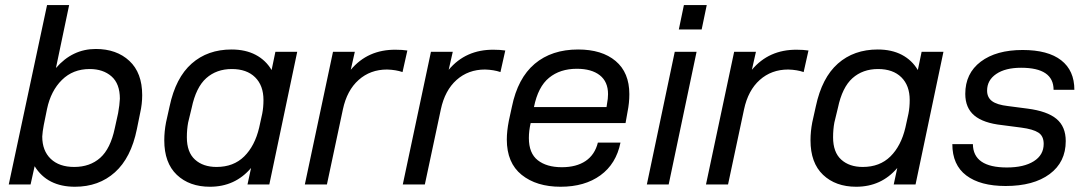

<svg xmlns="http://www.w3.org/2000/svg" viewBox="-20 -710 4182 739"><path d="M113.3 -70.3 97.7 0H13.7L161.1 -690.4H246.1L195.3 -448.2Q258.8 -521.5 348.6 -521.5Q428.7 -521.5 478 -475.6Q527.3 -429.7 527.3 -343.8Q527.3 -309.6 519.5 -275.4L506.8 -212.9Q484.4 -102.5 422.4 -46.9Q360.4 8.8 268.6 8.8Q162.1 8.8 113.3 -70.3ZM421.9 -216.8 434.6 -274.4Q440.4 -306.6 441.4 -330.1Q441.4 -387.7 409.2 -416Q377 -444.3 325.2 -444.3Q260.7 -444.3 218.3 -402.3Q175.8 -360.4 161.1 -291L148.4 -228.5Q143.6 -203.1 142.6 -184.6Q142.6 -129.9 175.3 -98.6Q208 -67.4 265.6 -67.4Q326.2 -67.4 365.7 -102.5Q405.3 -137.7 421.9 -216.8Z M612.3 -169.9Q612.3 -204.1 619.1 -239.3L632.8 -300.8Q656.2 -411.1 717.8 -465.3Q779.3 -519.5 871.1 -519.5Q924.8 -519.5 963.9 -499Q1002.9 -478.5 1025.4 -440.4L1040 -510.7H1124L1016.6 0H932.6L946.3 -63.5Q884.8 8.8 788.1 8.8Q709 8.8 660.6 -37.1Q612.3 -83 612.3 -169.9ZM977.5 -218.8 989.3 -272.5Q994.1 -296.9 994.1 -325.2Q994.1 -380.9 961.9 -412.6Q929.7 -444.3 872.1 -444.3Q813.5 -444.3 773.9 -409.2Q734.4 -374 717.8 -294.9L704.1 -238.3Q699.2 -211.9 699.2 -181.6Q699.2 -124 730.5 -95.7Q761.7 -67.4 813.5 -67.4Q878.9 -67.4 919.9 -107.9Q960.9 -148.4 977.5 -218.8Z M1261.7 -510.7H1345.7L1330.1 -441.4Q1395.5 -519.5 1502.9 -518.6Q1528.3 -518.6 1547.9 -515.6L1529.3 -432.6Q1503.9 -441.4 1469.7 -442.4Q1405.3 -442.4 1360.4 -402.3Q1315.4 -362.3 1299.8 -289.1L1238.3 0H1153.3Z M1638.7 -510.7H1722.7L1707 -441.4Q1772.5 -519.5 1879.9 -518.6Q1905.3 -518.6 1924.8 -515.6L1906.2 -432.6Q1880.9 -441.4 1846.7 -442.4Q1782.2 -442.4 1737.3 -402.3Q1692.4 -362.3 1676.8 -289.1L1615.2 0H1530.3Z M2402.3 -347.7Q2402.3 -313.5 2395.5 -280.3L2387.7 -236.3H2022.5Q2015.6 -207 2015.6 -178.7Q2015.6 -120.1 2049.8 -93.3Q2084 -66.4 2142.6 -66.4Q2198.2 -66.4 2233.9 -90.3Q2269.5 -114.3 2281.2 -161.1H2368.2Q2351.6 -79.1 2291 -35.2Q2230.5 8.8 2137.7 8.8Q2044.9 8.8 1987.8 -37.1Q1930.7 -83 1930.7 -172.9Q1930.7 -205.1 1938.5 -245.1L1950.2 -298.8Q1972.7 -409.2 2038.1 -464.4Q2103.5 -519.5 2205.1 -519.5Q2296.9 -519.5 2349.6 -475.1Q2402.3 -430.7 2402.3 -347.7ZM2320.3 -347.7Q2320.3 -395.5 2288.6 -420.4Q2256.8 -445.3 2200.2 -445.3Q2135.7 -445.3 2093.3 -410.6Q2050.8 -376 2035.2 -297.9H2314.5L2316.4 -310.5Q2320.3 -330.1 2320.3 -347.7Z M2577.1 -510.7H2661.1L2553.7 0H2469.7ZM2612.3 -690.4H2700.2L2680.7 -596.7H2592.8Z M2805.7 -510.7H2889.6L2874 -441.4Q2939.5 -519.5 3046.9 -518.6Q3072.3 -518.6 3091.8 -515.6L3073.2 -432.6Q3047.9 -441.4 3013.7 -442.4Q2949.2 -442.4 2904.3 -402.3Q2859.4 -362.3 2843.8 -289.1L2782.2 0H2697.3Z M3099.6 -169.9Q3099.6 -204.1 3106.4 -239.3L3120.1 -300.8Q3143.6 -411.1 3205.1 -465.3Q3266.6 -519.5 3358.4 -519.5Q3412.1 -519.5 3451.2 -499Q3490.2 -478.5 3512.7 -440.4L3527.3 -510.7H3611.3L3503.9 0H3419.9L3433.6 -63.5Q3372.1 8.8 3275.4 8.8Q3196.3 8.8 3147.9 -37.1Q3099.6 -83 3099.6 -169.9ZM3464.8 -218.8 3476.6 -272.5Q3481.4 -296.9 3481.4 -325.2Q3481.4 -380.9 3449.2 -412.6Q3417 -444.3 3359.4 -444.3Q3300.8 -444.3 3261.2 -409.2Q3221.7 -374 3205.1 -294.9L3191.4 -238.3Q3186.5 -211.9 3186.5 -181.6Q3186.5 -124 3217.8 -95.7Q3249 -67.4 3300.8 -67.4Q3366.2 -67.4 3407.2 -107.9Q3448.2 -148.4 3464.8 -218.8Z M3645.5 -155.3H3724.6Q3725.6 -65.4 3855.5 -65.4Q3920.9 -65.4 3959 -89.4Q3997.1 -113.3 3997.1 -156.2Q3997.1 -186.5 3976.6 -199.7Q3956.1 -212.9 3911.1 -218.8L3836.9 -228.5Q3764.6 -236.3 3730 -265.6Q3695.3 -294.9 3695.3 -348.6Q3695.3 -427.7 3754.9 -472.7Q3814.5 -517.6 3916 -517.6Q4013.7 -517.6 4064.5 -478Q4115.2 -438.5 4115.2 -364.3H4035.2Q4035.2 -449.2 3910.2 -449.2Q3849.6 -449.2 3814.5 -425.3Q3779.3 -401.4 3779.3 -361.3Q3779.3 -335 3798.3 -320.8Q3817.4 -306.6 3859.4 -301.8L3934.6 -292Q4010.7 -282.2 4046.4 -252.4Q4082 -222.7 4082 -167Q4082 -85.9 4020 -40Q3958 5.9 3850.6 5.9Q3752.9 5.9 3699.2 -34.7Q3645.5 -75.2 3645.5 -155.3Z"/></svg>

Font: Dinish Expanded
Style: Italic
Weight: 400
Width: 7
Italic angle: -12°
Designer: Charles Nix
Foundry: Playbeing
Version: Version 2.005; ttfautohint (v1.8.3)